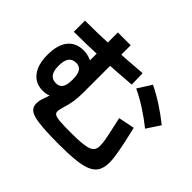

<svg xmlns="http://www.w3.org/2000/svg" viewBox="-188 -1062 1377 1377"><g transform="rotate(45 500.0 -373.5)"><path d="M562 60Q465 60 401.5 55.5Q338 51 301.5 41Q265 31 250 12.5Q235 -6 235 -33Q235 -47 237.5 -61Q240 -75 248 -97Q258 -123 263 -144.5Q268 -166 267 -182L304 -176Q289 -154 263.5 -142Q238 -130 203 -130Q129 -130 87 -184.5Q45 -239 45 -337Q45 -437 87 -490Q129 -543 207 -543Q243 -543 278 -529Q313 -515 347 -488L289 -461V-807H419V-327Q419 -272 412.5 -233Q406 -194 394 -156Q389 -138 385.5 -123.5Q382 -109 382 -100Q382 -84 396 -75Q410 -66 449 -63Q488 -60 562 -60Q625 -60 666 -64Q707 -68 730.5 -76.5Q754 -85 764 -101Q774 -117 774 -140Q774 -154 772 -173.5Q770 -193 764.5 -220.5Q759 -248 750.5 -286.5Q742 -325 730 -379L853 -404Q869 -338 879 -291Q889 -244 895 -210Q901 -176 904 -151.5Q907 -127 907 -107Q907 -58 890.5 -25.5Q874 7 835.5 25.5Q797 44 730 52Q663 60 562 60ZM232 -235Q267 -235 283 -259.5Q299 -284 299 -338Q299 -392 283 -417Q267 -442 232 -442Q194 -442 175.5 -416.5Q157 -391 157 -338Q157 -286 175.5 -260.5Q194 -235 232 -235ZM915 -457Q858 -503 793 -545Q728 -587 666 -616L732 -720Q793 -691 858.5 -648.5Q924 -606 982 -559ZM62 -700Q187 -700 326.5 -706.5Q466 -713 621 -726L624 -613Q468 -600 327.5 -593.5Q187 -587 62 -587Z"/></g></svg>

Font: M PLUS 2 Thin
Style: Bold
Weight: 700
Version: Version 1.001